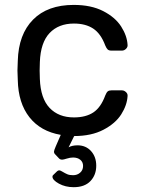

<svg xmlns="http://www.w3.org/2000/svg" viewBox="-20 -550 590 790"><path d="M51.8 -259.8 53.2 -299.8Q56.2 -408.7 116 -469.2Q175.8 -529.8 283.2 -529.8Q355 -529.8 404.5 -504.4Q454.1 -479 478.5 -440.9Q502.9 -402.8 504.9 -365.2Q505.9 -356.4 498.5 -349.1Q491.2 -341.8 481.9 -341.8H438Q428.2 -341.8 423.1 -346.4Q418 -351.1 413.1 -362.8Q395 -411.6 363.5 -432.4Q332 -453.1 284.2 -453.1Q221.2 -453.1 184.1 -414.1Q147 -375 144 -294.9L143.1 -259.8L144 -225.1Q147 -145 184.1 -106Q221.2 -66.9 284.2 -66.9Q333 -66.9 364 -87.4Q395 -107.9 413.1 -157.2Q418 -169.4 423.1 -173.8Q428.2 -178.2 438 -178.2H481.9Q490.7 -178.2 498.3 -171.1Q505.9 -164.1 504.9 -154.8Q502.9 -117.7 479 -79.8Q455.1 -42 405.5 -16.1Q356 9.8 285.2 9.8L262.2 56.2Q275.4 48.3 298.8 47.9Q333 47.9 354.5 71.5Q376 95.2 376 131.8Q376 169.9 352.1 195.1Q328.1 220.2 283.2 220.2Q249 220.2 222.4 205.6Q195.8 190.9 195.8 176.8Q195.8 171.9 200.2 168.9L214.8 154.8Q218.8 150.9 224.1 150.9Q228 150.9 238 157Q248 163.1 257.1 167Q266.1 170.9 280.8 170.9Q297.9 170.9 309.8 160.4Q321.8 149.9 321.8 132.8Q321.8 116.7 310.3 107.4Q298.8 98.1 280.8 98.1Q268.6 98.1 254.9 102.5Q241.2 106.9 235.8 106.9Q227.1 106.9 222.2 101.1L205.1 83Q202.1 79.1 202.1 74.2Q202.1 69.3 209 53.2L230 4.9Q147 -9.3 101.1 -67.6Q55.2 -126 53.2 -220.2Z"/></svg>

Font: Rubik AZ
Style: Regular
Weight: 400
Designer: Hubert and Fischer
Foundry: Hubert & Fischer
Version: Version 2.000